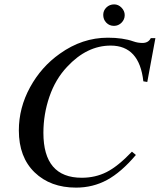

<svg xmlns="http://www.w3.org/2000/svg" viewBox="-20 -838 729 876"><path d="M549 -769Q549 -749 534.5 -734.5Q520 -720 500 -720Q479 -720 465 -734.5Q451 -749 451 -770Q451 -790 465.5 -804Q480 -818 501 -818Q520 -818 534.5 -803Q549 -788 549 -769ZM689 -664 652 -464 634 -467Q616 -630 485 -630Q376 -630 286 -533Q233 -477 205.5 -397Q178 -317 178 -232Q178 -27 353 -27Q415 -27 466.5 -53Q518 -79 582 -146L600 -131Q533 -52 468.5 -17Q404 18 327 18Q210 18 138 -51.5Q66 -121 66 -243Q66 -346 117 -439.5Q168 -533 253 -593Q355 -666 472 -666Q541 -666 589 -649Q609 -642 630 -642Q657 -642 668 -664Z"/></svg>

Font: STIX MathJax Latin
Style: Italic
Weight: 400
Italic angle: -16.33°
Designer: MicroPress Inc., with final additions and corrections provided by Coen Hoffman, Elsevier (retired)
Version: Version 1.1.1